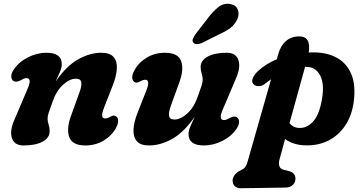

<svg xmlns="http://www.w3.org/2000/svg" viewBox="-20 -760 1932 1021"><path d="M51 -329.5Q40.5 -337 40 -353.5Q39.5 -370 52.5 -389Q79.5 -430 128 -454.8Q176.5 -479.5 226.5 -479.5Q308.5 -479.5 308.5 -419Q308.5 -400.5 298.8 -377.5Q289 -354.5 276 -327Q334.5 -411 396.8 -445.2Q459 -479.5 518.5 -479.5Q565 -479.5 584.5 -456.2Q604 -433 601.2 -393Q598.5 -353 578.5 -303L533 -186.5Q510.5 -130 539 -130Q550.5 -130 567 -139.5Q586 -151 599 -140Q608 -133 608.2 -117.2Q608.5 -101.5 597 -80Q574.5 -38.5 531.2 -12.5Q488 13.5 434.5 13.5Q364.5 13.5 348.5 -30.5Q332.5 -74.5 357 -142.5L403 -270Q415.5 -304 412.2 -322.8Q409 -341.5 383.5 -341.5Q350.5 -341.5 314.8 -309Q279 -276.5 259.5 -218.5Q245.5 -180 239.2 -161.5Q233 -143 233 -129Q233 -113.5 238.5 -97.5Q244 -81.5 244 -62Q244 -27.5 207 -7Q170 13.5 105 13.5Q56 13.5 43.2 -26.2Q30.5 -66 58.5 -127.5L122.5 -278Q139.5 -316 137.8 -330.2Q136 -344.5 120 -344.5Q113 -344.5 106 -341.5Q99 -338.5 89 -332.5Q65.5 -320.5 51 -329.5Z M1240 -136Q1251 -129 1251.2 -112.5Q1251.5 -96 1239 -77Q1212 -36 1163.5 -11.2Q1115 13.5 1064.5 13.5Q982.5 13.5 982.5 -47Q982.5 -65.5 992.5 -88.2Q1002.5 -111 1015 -138.5Q956.5 -54.5 894.2 -20.5Q832 13.5 773 13.5Q726.5 13.5 707 -9.8Q687.5 -33 690 -73Q692.5 -113 712.5 -163L758.5 -279.5Q780.5 -336 752.5 -336Q740.5 -336 724 -326.5Q705.5 -315 692.5 -325.5Q683.5 -333 683.2 -348.5Q683 -364 694.5 -385.5Q717 -427.5 760.2 -453.5Q803.5 -479.5 857 -479.5Q927 -479.5 943 -435.5Q959 -391.5 934 -323.5L888 -196Q876 -162 879.2 -143.2Q882.5 -124.5 907.5 -124.5Q941 -124.5 976.5 -157Q1012 -189.5 1032 -247.5Q1045.5 -285.5 1051.8 -304.2Q1058 -323 1058 -336.5Q1058 -352.5 1052.5 -368.5Q1047 -384.5 1047 -404Q1047 -438.5 1084.2 -459Q1121.5 -479.5 1186.5 -479.5Q1235 -479.5 1248 -439.8Q1261 -400 1233 -338.5L1169 -188Q1152 -150 1153.8 -135.8Q1155.5 -121.5 1171.5 -121.5Q1178 -121.5 1185.2 -124.5Q1192.5 -127.5 1202.5 -133Q1226 -145.5 1240 -136ZM1082.5 -659.5Q1111.5 -699 1140.8 -722Q1170 -745 1205.5 -738.5Q1235 -733 1244.5 -709Q1254 -685 1242 -658Q1230 -631.5 1207.5 -613.2Q1185 -595 1144.5 -577L1052.5 -531Q1039 -525 1026 -525.5Q1013 -526 1007.5 -534Q1001.5 -543 1006.2 -554.5Q1011 -566 1020 -579Z M1389 -314.5Q1372.5 -301.5 1355 -301.8Q1337.5 -302 1327.5 -313Q1316.5 -324.5 1324.2 -344.2Q1332 -364 1353 -383Q1393.5 -420.5 1452 -445L1459 -470.5Q1471.5 -516 1500 -541.2Q1528.5 -566.5 1571 -566.5Q1635.5 -566.5 1621.5 -481Q1634.5 -481.5 1648 -481.5Q1721.5 -481 1773.5 -451.5Q1825.5 -422 1849 -363.8Q1872.5 -305.5 1861 -218.5Q1851 -145 1816 -92.8Q1781 -40.5 1727.8 -13.2Q1674.5 14 1610.5 13Q1574.5 13 1545.8 4Q1517 -5 1496 -20.5L1466 89Q1461.5 106 1465.2 122Q1469 138 1489 143L1516.5 150Q1536.5 155 1543.8 166.2Q1551 177.5 1551 189.5Q1551.5 211 1536.2 224.2Q1521 237.5 1497.5 237.5L1259 241Q1243 241.5 1230 231.2Q1217 221 1217 199Q1217 186.5 1226.5 172.2Q1236 158 1262.5 144Q1278 137.5 1285 126.5Q1292 115.5 1296.5 100L1421.5 -338.5Q1405.5 -327.5 1389 -314.5ZM1569.5 -79.5Q1612.5 -77.5 1646.2 -115.2Q1680 -153 1693.5 -241.5Q1704.5 -314 1683.8 -356Q1663 -398 1622.5 -403.5Q1612.5 -405 1602.5 -405L1519.5 -105Q1539 -81 1569.5 -79.5Z"/></svg>

Font: Fraunces 9pt S100
Style: Bold Italic
Weight: 700
Italic angle: -16°
Version: Version 1.000; ttfautohint (v1.8.3)